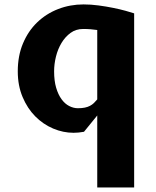

<svg xmlns="http://www.w3.org/2000/svg" viewBox="-20 -578 690 848"><path d="M409.5 -445.5Q394.5 -447.5 380.2 -448.8Q366 -450 347 -450Q315.5 -450 291.8 -432.8Q268 -415.5 251.8 -388.5Q235.5 -361.5 227.2 -328.2Q219 -295 219 -263Q219 -221 228 -190.5Q237 -160 251.8 -139.8Q266.5 -119.5 285.5 -109.8Q304.5 -100 324 -100Q342 -100 355 -102.8Q368 -105.5 377.8 -110.8Q387.5 -116 394.8 -123Q402 -130 409.5 -139ZM409.5 -68 351 4Q327 8.5 305 8.5Q259 8.5 214.8 -10.2Q170.5 -29 135.8 -64Q101 -99 79.8 -149.5Q58.5 -200 58.5 -263Q58.5 -331.5 81.5 -386.2Q104.5 -441 144.2 -479.2Q184 -517.5 236.8 -538Q289.5 -558.5 349 -558.5Q381 -558.5 415 -554Q449 -549.5 479.8 -543.2Q510.5 -537 535 -530.2Q559.5 -523.5 572.5 -519V250H409.5Z"/></svg>

Font: B612 Mono
Style: Bold
Weight: 700
Version: Version 1.005